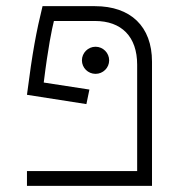

<svg xmlns="http://www.w3.org/2000/svg" viewBox="-20 -606 626 626"><path d="M271.5 -314 122.6 -336.9C136.7 -451.7 149.4 -512.2 155.8 -537.6H289.6C376 -537.6 427.2 -486.8 427.2 -395V-48.3H67.9V0H475.6V-404.8C475.6 -520 405.8 -585.9 289.6 -585.9H118.7C98.6 -503.9 85.9 -437.5 67.9 -296.9L261.7 -266.6ZM291.5 -365.2C315.9 -365.2 335.9 -384.8 335.9 -409.2C335.9 -433.6 315.9 -453.6 291.5 -453.6C267.1 -453.6 247.1 -433.6 247.1 -409.2C247.1 -384.8 267.1 -365.2 291.5 -365.2Z"/></svg>

Font: Cascadia Mono PL ExtraLight
Style: Regular
Weight: 200
Monospace: yes
Designer: Aaron Bell
Foundry: Saja Typeworks
Version: Version 2404.023